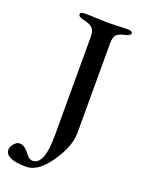

<svg xmlns="http://www.w3.org/2000/svg" viewBox="-233 -726 742 999"><g transform="rotate(20 138.0 -227.0)"><path d="M-74 148Q-74 130 -59 113.5Q-44 97 -30 97Q-6 97 15 121Q32 143 41.5 151Q51 159 63 159Q128 159 128 -2V-551Q128 -584 113.5 -598.5Q99 -613 62 -621Q33 -627 33 -641Q33 -654 59 -654Q87 -654 127 -652Q165 -650 185 -650L232 -651Q268 -653 297 -653Q322 -653 322 -641Q322 -627 293 -621Q256 -613 245 -599Q234 -585 234 -551V-61Q234 -10 210.5 40.5Q187 91 154 132Q100 200 42 200Q-15 200 -44.5 186.5Q-74 173 -74 148Z"/></g></svg>

Font: EB Garamond Medium
Style: Regular
Weight: 500
Designer: Georg Duffner and Octavio Pardo
Foundry: Georg Duffner
Version: Version 1.000